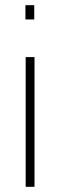

<svg xmlns="http://www.w3.org/2000/svg" viewBox="-20 -720 231 740"><path d="M78 0ZM79 -500H113V0H79ZM78 -700H112V-645H78Z"/></svg>

Font: Cairo ExtraLight
Style: Regular
Weight: 250
Designer: Mohamed Gaber, the designers of Titillium
Foundry: Kief Type Foundry
Version: Version 2.009; ttfautohint (v1.5.33-1714) -l 8 -r 50 -G 200 